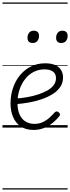

<svg xmlns="http://www.w3.org/2000/svg" viewBox="-20 -1030 566 1550"><path d="M252 19Q189 19 147.5 -9Q106 -37 85.5 -85.5Q65 -134 65 -195Q65 -261 85 -320Q105 -379 142 -423.5Q179 -468 230.5 -493.5Q282 -519 345 -519Q395 -519 427 -504Q459 -489 474 -463Q489 -437 489 -405Q489 -362 467 -329Q445 -296 406.5 -271.5Q368 -247 319 -230Q270 -213 215.5 -203Q161 -193 107 -189L112 -235Q156 -238 201.5 -246Q247 -254 288 -267.5Q329 -281 362 -299.5Q395 -318 413.5 -343Q432 -368 432 -399Q432 -434 408 -452Q384 -470 339 -470Q292 -470 252 -449.5Q212 -429 183 -392Q154 -355 137.5 -306Q121 -257 121 -200Q121 -143 138.5 -105Q156 -67 187 -48.5Q218 -30 258 -30Q297 -30 327.5 -45Q358 -60 381 -81.5Q404 -103 422 -123Q431 -131 439 -130.5Q447 -130 454 -123Q462 -117 464 -109Q466 -101 459 -92Q437 -64 406 -38.5Q375 -13 336 3Q297 19 252 19ZM244 -683Q224 -683 213 -693.5Q202 -704 202 -725Q202 -749 215 -765.5Q228 -782 253 -782Q273 -782 284 -771.5Q295 -761 295 -740Q295 -716 282 -699.5Q269 -683 244 -683ZM474 -683Q455 -683 444 -693.5Q433 -704 433 -725Q433 -749 446 -765.5Q459 -782 484 -782Q503 -782 514.5 -771.5Q526 -761 526 -740Q526 -716 513 -699.5Q500 -683 474 -683ZM0 490H526V500H0ZM0 -20H526V0H0ZM0 -505H526V-500H0ZM0 -1010H526V-1000H0Z"/></svg>

Font: Playwrite ZA Guides
Style: Regular
Weight: 400
Designer: Veronika Burian, José Scaglione
Foundry: TypeTogether
Version: Version 1.003